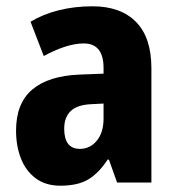

<svg xmlns="http://www.w3.org/2000/svg" viewBox="-20 -580 558 610"><path d="M274 -560Q363 -560 412 -510.5Q461 -461 461 -363V0H352L326 -73H322Q294 -30 260.5 -10Q227 10 172 10Q125 10 93.5 -13.5Q62 -37 46.5 -76.5Q31 -116 31 -165Q31 -252 82.5 -295.5Q134 -339 232 -343L309 -346V-364Q309 -442 246 -442Q193 -442 119 -402L77 -511Q117 -535 167 -547.5Q217 -560 274 -560ZM270 -249Q225 -247 204.5 -227Q184 -207 184 -171Q184 -107 234 -107Q266 -107 287.5 -133Q309 -159 309 -203V-251Z"/></svg>

Font: Noto Sans Devanagari Condensed ExtraBold
Style: Regular
Weight: 800
Width: 3
Designer: Jelle Bosma - Monotype Design Team
Foundry: Monotype Imaging Inc.
Version: Version 2.004; ttfautohint (v1.8.4.7-5d5b)